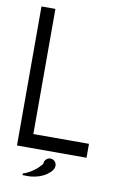

<svg xmlns="http://www.w3.org/2000/svg" viewBox="-85 -675 546 850"><g transform="rotate(10 187.5 -250.0)"><path d="M31.2 0V-625H93.8V-62.5H343.8V0ZM160.2 58.6Q160.2 47.4 168.2 39.3Q176.3 31.2 187.5 31.2Q198.7 31.2 206.8 39.3Q214.8 47.4 214.8 58.6Q214.8 80.1 185.3 100.6Q155.8 121.1 112.3 125H78.1V117.7Q109.4 107.9 140.1 81.5Q160.2 61 160.2 58.6Z"/></g></svg>

Font: Juliett
Style: Regular
Weight: 400
Designer: GGBotNet
Foundry: GGBotNet
Version: 0.60